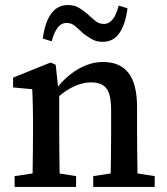

<svg xmlns="http://www.w3.org/2000/svg" viewBox="-20 -742 661 762"><path d="M38 0V-43L145 -59H182L282 -43V0ZM108 0Q109 -25 109.5 -62.5Q110 -100 110.5 -140Q111 -180 111 -212V-263Q111 -290 110.5 -310.5Q110 -331 109.5 -349Q109 -367 108 -388L32 -395V-434L181 -494L201 -485L213 -373L215 -372V-212Q215 -180 215.5 -140Q216 -100 216.5 -62.5Q217 -25 217 0ZM350 0V-43L455 -59H492L594 -43V0ZM418 0Q419 -25 419.5 -62Q420 -99 420.5 -139Q421 -179 421 -212V-304Q421 -367 402.5 -391Q384 -415 342 -415Q319 -415 295.5 -407.5Q272 -400 248 -385Q224 -370 198 -346L189 -392H205Q230 -424 259.5 -447Q289 -470 321.5 -483Q354 -496 389 -496Q456 -496 490 -452.5Q524 -409 524 -316V-212Q524 -179 524.5 -139Q525 -99 525.5 -62Q526 -25 527 0ZM150 -589Q158 -653 183 -687.5Q208 -722 249 -722Q274 -722 291.5 -712Q309 -702 324 -689Q341 -674 356.5 -660.5Q372 -647 392 -647Q413 -647 427.5 -665.5Q442 -684 451 -720L486 -709Q478 -646 454 -611Q430 -576 388 -576Q363 -576 345.5 -586Q328 -596 312 -608Q296 -623 280 -637Q264 -651 245 -651Q223 -651 209 -632.5Q195 -614 185 -578Z"/></svg>

Font: Source Serif 4 18pt Medium
Style: Regular
Weight: 500
Designer: Frank Grießhammer
Foundry: Adobe Systems Incorporated
Version: Version 4.004;hotconv 1.0.116;makeotfexe 2.5.65601